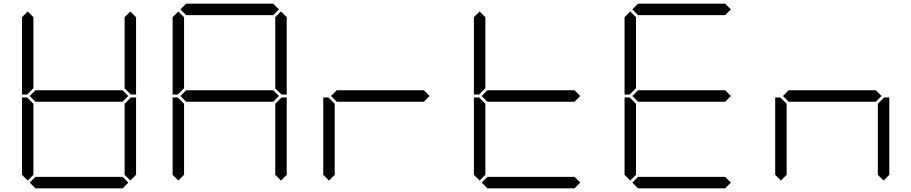

<svg xmlns="http://www.w3.org/2000/svg" viewBox="-20 -1020 4936 1040"><path d="M130 -511 127 -508H99V-927L130 -958L161 -927V-542ZM644 -531 675 -500 644 -469H172L141 -500L172 -531ZM130 -42 99 -73V-492H127L130 -489L161 -458V-73ZM686 -489 689 -492H717V-73L686 -42L655 -73V-458ZM686 -958 717 -927V-508H689L686 -511L655 -541V-927ZM675 -31 644 0H172L141 -31L172 -62H644Z M946 -511 943 -508H915V-927L946 -958L977 -927V-542ZM957 -969 988 -1000H1460L1491 -969L1460 -938H988ZM1460 -531 1491 -500 1460 -469H988L957 -500L988 -531ZM946 -42 915 -73V-492H943L946 -489L977 -458V-73ZM1502 -489 1505 -492H1533V-73L1502 -42L1471 -73V-458ZM1502 -958 1533 -927V-508H1505L1502 -511L1471 -541V-927Z M2276 -531 2307 -500 2276 -469H1804L1773 -500L1804 -531ZM1762 -42 1731 -73V-492H1759L1762 -489L1793 -458V-73Z M2578 -511 2575 -508H2547V-927L2578 -958L2609 -927V-542ZM3092 -531 3123 -500 3092 -469H2620L2589 -500L2620 -531ZM2578 -42 2547 -73V-492H2575L2578 -489L2609 -458V-73ZM3123 -31 3092 0H2620L2589 -31L2620 -62H3092Z M3394 -511 3391 -508H3363V-927L3394 -958L3425 -927V-542ZM3405 -969 3436 -1000H3908L3939 -969L3908 -938H3436ZM3908 -531 3939 -500 3908 -469H3436L3405 -500L3436 -531ZM3394 -42 3363 -73V-492H3391L3394 -489L3425 -458V-73ZM3939 -31 3908 0H3436L3405 -31L3436 -62H3908Z M4724 -531 4755 -500 4724 -469H4252L4221 -500L4252 -531ZM4210 -42 4179 -73V-492H4207L4210 -489L4241 -458V-73ZM4766 -489 4769 -492H4797V-73L4766 -42L4735 -73V-458Z"/></svg>

Font: DSEG7 Classic
Style: Light
Weight: 300
Designer: Keshikan(Twitter:@keshinomi_88pro)
Version: Version 0.46